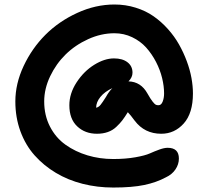

<svg xmlns="http://www.w3.org/2000/svg" viewBox="-20 -696 934 861"><path d="M487.8 145Q416.5 145 350.8 128.4Q285.2 111.8 230.5 79.1Q175.8 46.4 135 0.5Q94.2 -45.4 71.5 -107.4Q48.8 -169.4 48.8 -241.2Q48.8 -320.8 85.9 -399.9Q123 -479 183.3 -539.6Q243.7 -600.1 325.9 -637.9Q408.2 -675.8 493.2 -675.8Q543 -675.8 588.4 -661.6Q633.8 -647.5 668.7 -623Q703.6 -598.6 732.9 -565.9Q762.2 -533.2 782.7 -496.8Q803.2 -460.4 817.6 -421.6Q832 -382.8 838.6 -346.2Q845.2 -309.6 845.2 -276.9Q845.2 -188.5 804 -142.3Q762.7 -96.2 703.1 -96.2Q628.4 -96.2 584 -154.8Q565.4 -180.2 553.2 -192.9Q539.6 -170.9 528.8 -156.7Q518.1 -142.6 501.5 -127Q484.9 -111.3 463.1 -103.8Q441.4 -96.2 415 -96.2Q361.3 -96.2 326.2 -129.4Q291 -162.6 291 -224.1Q291 -276.9 323.5 -326.7Q356 -376.5 402.3 -405.3Q448.7 -434.1 491.2 -434.1Q529.3 -434.1 551.8 -416.7Q574.2 -399.4 574.2 -370.1Q574.2 -349.1 556.2 -331.1Q611.8 -329.6 641.1 -276.9Q654.8 -252.4 664.3 -240.5Q673.8 -228.5 678.7 -226.3Q683.6 -224.1 690.9 -224.1Q703.1 -224.1 709.5 -240.5Q715.8 -256.8 715.8 -276.9Q715.8 -309.6 707 -345.9Q698.2 -382.3 679.7 -418.2Q661.1 -454.1 635.5 -482.7Q609.9 -511.2 572.8 -529.1Q535.6 -546.9 493.2 -546.9Q433.6 -546.9 375.5 -520.5Q317.4 -494.1 274.4 -451.9Q231.4 -409.7 204.8 -353.8Q178.2 -297.9 178.2 -241.2Q178.2 -178.7 204.1 -128.4Q230 -78.1 273.9 -46.9Q317.9 -15.6 372.6 0.7Q427.2 17.1 487.8 17.1Q543 17.1 586.9 9.3Q630.9 1.5 652.1 -8.1Q673.3 -17.6 694.8 -25.4Q716.3 -33.2 731.9 -33.2Q782.2 -33.2 782.2 15.1Q782.2 41 766.8 63.7Q751.5 86.4 724.1 99.1Q681.6 122.1 627.2 133.5Q572.8 145 487.8 145ZM455.1 -261.2Q467.8 -284.7 483.9 -300.8Q449.7 -285.2 430.4 -261.5Q411.1 -237.8 411.1 -212.9Q422.4 -215.3 430.7 -225.6Q439 -235.8 455.1 -261.2Z"/></svg>

Font: Shantell Sans Irregular
Style: Regular
Weight: 600
Designer: Stephen Nixon, Anya Danilova, Shantell Martin
Foundry: Arrow Type
Version: Version 1.006;[9816181b4]